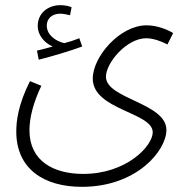

<svg xmlns="http://www.w3.org/2000/svg" viewBox="-20 -493 717 743"><path d="M130 -262C182 -275 252 -296 298 -313L287 -345C270 -338 251 -332 229 -326C197 -333 161 -357 161 -394C161 -419 179 -440 213 -440C226 -440 238 -437 251 -434L257 -465C243 -471 227 -473 213 -473C169 -473 126 -445 126 -392C126 -358 151 -327 184 -313C166 -308 148 -303 123 -297ZM43 16C43 160 149 230 297 230C510 230 624 89 624 10C624 -95 390 -110 390 -196C390 -250 470 -345 546 -345C574 -345 607 -332 628 -321L650 -365C631 -377 590 -395 547 -395C444 -395 339 -274 339 -189C339 -67 571 -59 571 19C571 71 471 180 302 180C187 180 94 130 94 11C94 -39 110 -98 140 -161L96 -179C50 -88 43 -24 43 16Z"/></svg>

Font: Noto Sans Arabic UI Cn Lt
Style: Regular
Weight: 300
Width: 3
Designer: Monotype Design Team, Nadine Chahine and Nizar Qandah
Foundry: Monotype Imaging Inc.
Version: Version 2.010